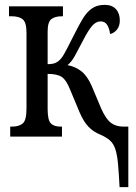

<svg xmlns="http://www.w3.org/2000/svg" viewBox="-20 -562 558 790"><path d="M472 208Q469 149 465.5 111.5Q462 74 454.5 51.5Q447 29 432.5 16Q418 3 393 -8Q365 -19 344.5 -40Q324 -61 307 -101L269 -192Q253 -233 234 -245.5Q215 -258 176 -258V-114Q176 -68 189 -54.5Q202 -41 229 -41H235V0H22V-41H29Q58 -41 73.5 -54Q89 -67 89 -115V-427Q89 -470 73.5 -482.5Q58 -495 29 -495H17V-536H239V-495H234Q207 -495 191.5 -483.5Q176 -472 176 -432V-298Q198 -298 210 -304Q222 -310 231 -321Q242 -334 255.5 -361.5Q269 -389 289 -427Q306 -461 321.5 -486.5Q337 -512 358 -527Q379 -542 411 -542Q441 -542 457 -524.5Q473 -507 473 -478Q473 -455 461.5 -440.5Q450 -426 433 -422Q430 -445 421 -459.5Q412 -474 394 -474Q375 -474 359 -455.5Q343 -437 323 -398Q302 -358 288.5 -333Q275 -308 258 -294Q290 -288 314.5 -269Q339 -250 357 -209L397 -114Q416 -72 436.5 -56.5Q457 -41 488 -41H508V208Z"/></svg>

Font: Noto Serif ExtraCondensed
Style: Regular
Weight: 400
Width: 2
Designer: Monotype Design Team
Foundry: Monotype Imaging Inc.
Version: Version 2.015